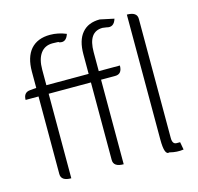

<svg xmlns="http://www.w3.org/2000/svg" viewBox="-115 -931 1096 1062"><g transform="rotate(-15 432.5 -399.5)"><path d="M808 7Q770 13 728 2Q698 13 698 -79V-795Q756 -795 756 -755V-73Q756 -37 780 -37H800L808 7ZM467 0Q409 0 409 -40V-484H167V0Q109 0 109 -40V-484H35Q35 -528 75 -530L109 -533V-626Q109 -709 147 -753Q186 -797 258 -797Q304 -797 350 -778Q335 -731 296 -744Q300 -748 260 -748Q215 -748 191 -715Q167 -682 167 -622V-533H409V-645Q409 -725 444 -766Q479 -808 546 -808L626 -791Q612 -744 571 -756L549 -759Q467 -759 467 -642V-533H588Q588 -484 548 -484H467V0Z"/></g></svg>

Font: Swei Half Moon CJK SC
Style: Light
Weight: 300
Version: Version 2.071